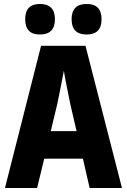

<svg xmlns="http://www.w3.org/2000/svg" viewBox="-20 -948 640 968"><path d="M492 -851Q492 -928 417 -928Q341 -928 341 -851Q341 -774 417 -774Q492 -774 492 -851ZM257 -851Q257 -928 181 -928Q107 -928 107 -851Q107 -774 181 -774Q257 -774 257 -851ZM269 -425Q276 -460 286 -509Q296 -558 302 -591Q307 -559 317 -509.5Q327 -460 334 -425L366 -287H236ZM432 0H595L411 -717H187L5 0H167L203 -148H398Z"/></svg>

Font: Noto Sans Mono UI ExtraBold
Style: Regular
Weight: 800
Designer: Monotype Design team
Foundry: Monotype Imaging Inc.
Version: 1.000